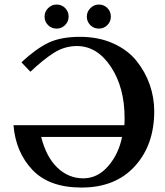

<svg xmlns="http://www.w3.org/2000/svg" viewBox="-20 -822 732 854"><path d="M285.2 -748Q285.2 -726.1 269.5 -710.4Q253.9 -694.8 231.9 -694.8Q209 -694.8 193.6 -710.4Q178.2 -726.1 178.2 -748Q178.2 -770 194.1 -785.9Q210 -801.8 231.9 -801.8Q253.9 -801.8 269.5 -786.4Q285.2 -771 285.2 -748ZM473.1 -748Q473.1 -726.1 457.5 -710.4Q441.9 -694.8 419.9 -694.8Q397 -694.8 381.6 -710.4Q366.2 -726.1 366.2 -748Q366.2 -770 382.1 -785.9Q397.9 -801.8 419.9 -801.8Q441.9 -801.8 457.5 -786.4Q473.1 -771 473.1 -748ZM522.9 -212.9H163.1Q186 -123 235.6 -75.9Q285.2 -28.8 350.1 -28.8Q414.1 -28.8 460.9 -82.8Q507.8 -136.7 522.9 -212.9ZM115.2 -502.9 75.2 -544.9Q141.1 -606 196 -632.1Q251 -658.2 335.9 -658.2Q418 -658.2 482.9 -629.2Q547.9 -600.1 586.9 -551.5Q626 -502.9 646 -445.6Q666 -388.2 666 -327.1Q666 -177.2 579.6 -82.5Q493.2 12.2 342.8 12.2Q198.7 12.2 124.3 -66.4Q49.8 -145 40 -265.1H533.2Q534.2 -273.9 534.2 -296.9Q534.2 -433.1 473.1 -525.1Q412.1 -617.2 321.8 -617.2Q267.6 -617.2 220 -587.2Q172.4 -557.1 115.2 -502.9Z"/></svg>

Font: Linux Libertine
Style: Semibold
Weight: 600
Designer: Philipp H. Poll
Foundry: Philipp H. Poll
Version: Version 5.1.2 ; ttfautohint (v0.9)